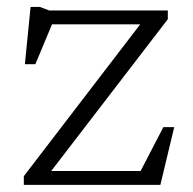

<svg xmlns="http://www.w3.org/2000/svg" viewBox="-20 -520 542 540"><path d="M47 0V-24.5L390 -472L406.5 -451.5H88.5L136.5 -476L79.5 -339.5H50L66 -500.5H92L118.5 -490.5H452V-466L107.5 -17.5L93.5 -39H394L363.5 -16L439.5 -162.5H470L431 0Z"/></svg>

Font: Newsreader 9pt Light
Style: Regular
Weight: 300
Designer: Hugues Gentile
Foundry: Production Type
Version: Version 1.003